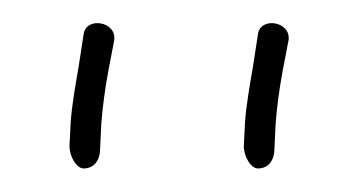

<svg xmlns="http://www.w3.org/2000/svg" viewBox="-20 -607 306 163"><path d="M39 -483C39 -474 45 -464 51 -464C60 -464 65 -471 65 -481L66 -502C67 -515 69 -531 72 -547L77 -573C79 -589 53 -593 51 -578L47 -552C44 -534 41 -518 40 -503ZM187 -483C187 -474 193 -464 199 -464C208 -464 213 -471 213 -481L214 -502C215 -515 217 -531 220 -547L225 -573C227 -589 201 -593 199 -578L195 -552C192 -534 189 -518 188 -503Z"/></svg>

Font: Stray Cat
Style: Lt
Weight: 300
Version: Version 1.0